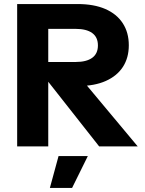

<svg xmlns="http://www.w3.org/2000/svg" viewBox="-20 -725 719 951"><path d="M65 0V-705H364Q445 -705 501.5 -680.5Q558 -656 588 -610Q618 -564 618 -501Q618 -439 589 -394Q560 -349 504 -324Q448 -299 369 -299H294V-359H165V-418H355Q408 -418 436.5 -438.5Q465 -459 465 -500Q465 -541 436.5 -561.5Q408 -582 355 -582H183L219 -616V0ZM471 0 175 -376H348L662 0ZM227 206 270 48H415L337 206Z"/></svg>

Font: TikTok Sans 24pt
Style: Bold
Weight: 700
Version: Version 4.000